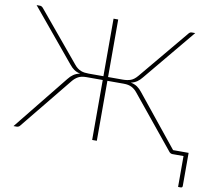

<svg xmlns="http://www.w3.org/2000/svg" viewBox="-92 -810 1224 1096"><g transform="rotate(10 520.0 -262.0)"><path d="M1034 -23V169Q1034 179 1023.5 179H1008.5V0H944.5Q938 0 932.8 -3Q927.5 -6 924 -11L680.5 -309.5Q673.5 -318.5 665.5 -325.5Q657.5 -332.5 648 -337.5Q638.5 -342.5 627 -345Q615.5 -347.5 600.5 -347.5H506V0H479V-347.5H385Q355 -347.5 337 -337.5Q319 -327.5 304.5 -309.5L61.5 -11Q58.5 -6 53 -3Q47.5 0 41.5 0H23L279 -318Q292 -335 307.8 -345.8Q323.5 -356.5 345.5 -361Q324.5 -365.5 310 -375.5Q295.5 -385.5 282 -402.5L33 -703H53Q58.5 -703 63.2 -700Q68 -697 71.5 -692.5L309 -407Q318.5 -395 328.2 -387.8Q338 -380.5 348.2 -376.5Q358.5 -372.5 369.8 -371Q381 -369.5 394 -369.5H479V-703H506V-369.5H591Q617 -369.5 636.8 -376.5Q656.5 -383.5 676 -407L914 -692.5Q917 -697 921.8 -700Q926.5 -703 932 -703H952.5L703 -402.5Q689.5 -385.5 675 -375.5Q660.5 -365.5 639.5 -360.5Q661.5 -356.5 677.2 -345.8Q693 -335 706 -318L944 -23Z"/></g></svg>

Font: Lato ExtraLight
Style: Regular
Weight: 275
Designer: Lukasz Dziedzic with Adam Twardoch and Botio Nikoltchev
Foundry: tyPoland Lukasz Dziedzic
Version: Version 2.015; 2015-08-06; http://www.latofonts.com/